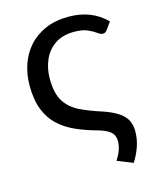

<svg xmlns="http://www.w3.org/2000/svg" viewBox="-105 -587 673 826"><g transform="rotate(-15 232.0 -174.0)"><path d="M388 165.5 318.5 138Q346.5 94.5 346.5 58Q346.5 42.5 340.5 30.2Q334.5 18 318 8Q301.5 -2 271 -10.5Q223.5 -23.5 182 -41.8Q140.5 -60 108.8 -88.8Q77 -117.5 59 -161.8Q41 -206 41 -271.5Q41 -320 55.8 -363.8Q70.5 -407.5 100.2 -441.2Q130 -475 174.8 -494.8Q219.5 -514.5 279.5 -514.5Q381 -514.5 446.5 -449L423 -416.5Q419 -411 414.8 -408.2Q410.5 -405.5 403.5 -405.5Q393.5 -405.5 380 -416Q366.5 -426 344.5 -435.5Q322 -445.5 285 -445.5Q234.5 -445.5 200.8 -423Q167 -400.5 149.8 -362.2Q132.5 -324 132.5 -277Q132.5 -212 155 -176.5Q177 -141 219 -120Q261 -99.5 320 -81Q362.5 -66 386.5 -48.8Q410.5 -31.5 420 -11Q429.5 9.5 429.5 34.5Q429.5 70 418.5 102.2Q407.5 134.5 388 165.5Z"/></g></svg>

Font: Verano Sans
Style: Regular
Weight: 400
Designer: Lukasz Dziedzic with Adam Twardoch and Botio Nikoltchev
Foundry: tyPoland Lukasz Dziedzic
Version: Version 3.001;December 28, 2019;FontCreator 12.0.0.2547 64-b